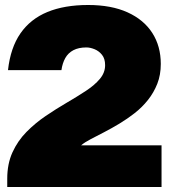

<svg xmlns="http://www.w3.org/2000/svg" viewBox="-20 -749 687 769"><path d="M9 0V-33Q9 -93 30 -139Q51 -185 86 -220.5Q121 -256 163 -284.5Q205 -313 247 -337.5Q289 -362 324 -385Q359 -408 380 -433Q401 -458 401 -488Q401 -514 388.5 -529.5Q376 -545 358.5 -552Q341 -559 326 -559Q295 -559 274 -548Q253 -537 241.5 -516.5Q230 -496 226 -468H12Q22 -558 62 -615.5Q102 -673 170 -701Q238 -729 333 -729Q426 -729 491 -699.5Q556 -670 590 -617Q624 -564 624 -493Q624 -449 610 -413.5Q596 -378 572.5 -348.5Q549 -319 519.5 -296Q490 -273 458.5 -254Q427 -235 397 -219.5Q367 -204 343 -191.5Q319 -179 305 -167H627V0Z"/></svg>

Font: Mona Sans Expanded Black
Style: Regular
Weight: 900
Width: 7
Designer: Deni Anggara
Foundry: GitHub
Version: Version 2.000